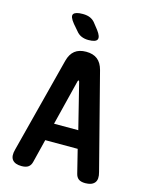

<svg xmlns="http://www.w3.org/2000/svg" viewBox="-139 -1036 877 1132"><g transform="rotate(15 300.0 -470.0)"><path d="M226 -281H374L305 -558Q303 -565 300 -565Q297 -565 295 -558ZM434 -33 399 -174H201L166 -33Q161 -11 146.5 -0.5Q132 10 105 10Q65 10 48.5 -11Q32 -32 44 -75L194 -657Q205 -699 231 -719.5Q257 -740 300 -740Q343 -740 369 -719.5Q395 -699 406 -657L556 -75Q568 -32 551 -11Q534 10 494 10Q467 10 453 -0.5Q439 -11 434 -33ZM293 -810Q270 -810 251 -818Q232 -826 218 -844L187 -880Q156 -918 167 -934Q178 -950 223 -950Q251 -950 270 -941Q289 -932 302 -914L328 -881Q355 -845 346.5 -827.5Q338 -810 293 -810Z"/></g></svg>

Font: Maple Mono Normal NL
Style: Bold
Weight: 700
Monospace: yes
Designer: subframe7536
Version: Version 7.000